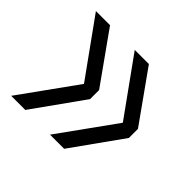

<svg xmlns="http://www.w3.org/2000/svg" viewBox="-116 -646 720 720"><g transform="rotate(45 244.0 -286.0)"><path d="M385.5 -287 224.5 -511H299.5L442.5 -310V-262L299.5 -61.5H224.5L385.5 -285.5ZM179.5 -287 18.5 -511H93.5L236.5 -310V-262L93.5 -61.5H18.5L179.5 -285.5Z"/></g></svg>

Font: Hepta Slab ExtraLight
Style: Regular
Weight: 400
Version: Version 1.102